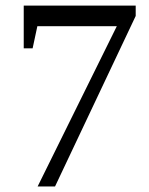

<svg xmlns="http://www.w3.org/2000/svg" viewBox="-20 -675 540 695"><path d="M98.1 -500H65.9V-654.8H471.2V-617.2L179.2 0H116.2L402.8 -580.1H115.2Z"/></svg>

Font: Tinos
Style: Regular
Weight: 400
Designer: Steve Matteson
Foundry: Monotype Imaging Inc.
Version: Version 1.23